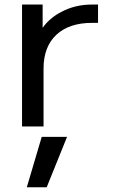

<svg xmlns="http://www.w3.org/2000/svg" viewBox="-20 -544 490 829"><path d="M269.5 46.9 181.6 264.6H95.7L160.2 46.9ZM75.2 -524.4H164.1V-423.8Q193.4 -465.8 244.1 -492.2Q303.7 -524.4 377.9 -524.4H403.3V-445.3H377.9Q278.3 -445.3 223.1 -393.6Q168 -341.8 168 -248V2H75.2Z"/></svg>

Font: Gen Shin Gothic Regular
Style: Regular
Weight: 400
Designer: [Source Han Sans]
Ryoko NISHIZUKA  (kana & ideographs); Paul D. Hunt (Latin, Greek & Cyrillic); Wenlong ZHANG  (bopomofo
Version: Version 1.002.20150607